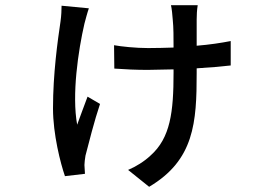

<svg xmlns="http://www.w3.org/2000/svg" viewBox="-20 -624 1040 739"><path d="M322 -592 217 -602C217 -586 216 -563 213 -542C202 -468 184 -340 184 -207C184 -107 213 5 230 54L307 45C307 36 305 20 305 11C305 3 307 -13 309 -25C320 -68 344 -162 365 -224L317 -252C304 -216 287 -173 277 -144C256 -259 281 -429 305 -533C309 -548 316 -575 322 -592ZM419 -450 420 -360C460 -357 506 -355 548 -355L648 -357V-344C648 -193 636 -93 559 -25C536 -3 502 18 473 30L554 95C728 -8 737 -153 737 -343V-361C787 -364 832 -368 868 -372V-466C832 -459 787 -452 737 -448V-549C737 -566 738 -586 741 -604H638C641 -594 644 -562 645 -547C648 -519 648 -480 648 -441C616 -440 583 -439 550 -439C502 -439 446 -445 419 -450Z"/></svg>

Font: GenYoGothic2 TW M
Style: Regular
Weight: 500
Version: Version 2.100;PS 2.1;hotconv 16.6.51;makeotf.lib2.5.65220 DE